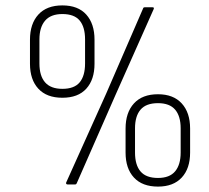

<svg xmlns="http://www.w3.org/2000/svg" viewBox="-20 -683 773 711"><path d="M230 0Q227 0 225.5 -2Q224 -4 225 -7L373 -336L510 -652Q511 -656 516 -656H545Q552 -656 549 -649L408 -332L264 -4Q262 0 259 0ZM211 -321Q153 -321 122 -354.5Q91 -388 91 -447V-536Q91 -595 122 -629Q153 -663 211 -663Q269 -663 299.5 -629Q330 -595 330 -536V-447Q330 -388 299.5 -354.5Q269 -321 211 -321ZM211 -354Q255 -354 275 -378Q295 -402 295 -448V-537Q295 -583 275 -607Q255 -631 211 -631Q168 -631 147 -606.5Q126 -582 126 -537V-448Q126 -402 147 -378Q168 -354 211 -354ZM565 8Q507 8 476 -25.5Q445 -59 445 -118V-207Q445 -266 476 -300Q507 -334 565 -334Q622 -334 653 -300Q684 -266 684 -207V-118Q684 -59 653 -25.5Q622 8 565 8ZM565 -24Q608 -24 628.5 -48.5Q649 -73 649 -118V-208Q649 -253 628.5 -277Q608 -301 565 -301Q521 -301 500.5 -277Q480 -253 480 -208V-118Q480 -72 500.5 -48Q521 -24 565 -24Z"/></svg>

Font: Sofia Sans Condensed ExtraLight
Style: Italic
Weight: 250
Italic angle: -9°
Version: Version 4.100